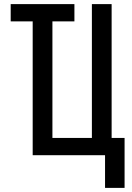

<svg xmlns="http://www.w3.org/2000/svg" viewBox="-20 -755 640 934"><path d="M586 159H491V0H139V-651H32V-735H342V-651H235V-84H427V-735H523V-84H586Z"/></svg>

Font: Zed Mono Medium Extended
Style: Regular
Weight: 500
Width: 7
Monospace: yes
Designer: Belleve Invis
Foundry: Belleve Invis
Version: Version 1.0.0; ttfautohint (v1.8.4)